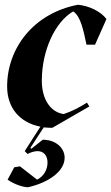

<svg xmlns="http://www.w3.org/2000/svg" viewBox="-20 -524 468 808"><path d="M200 14 356 -76 346 -92C314 -72 284 -56 248 -44C192 -52 156 -107 156 -184C156 -312 212 -432 288 -476C320 -456 332 -392 344 -336H380L428 -444C404 -476 354 -500 308 -504C120 -468 10 -320 10 -160C10 -70 63 -8 150 9L84 112L96 124C109 117 125 112 138 112C164 112 180 131 180 160C180 191 163 219 136 232L64 176L40 180L12 232C40 252 78 264 98 264C186 244 252 196 252 140C252 98 214 64 160 64L112 102L108 98L164 12C175 13 187 14 200 14Z"/></svg>

Font: Mazius Display Extra Italic
Style: Bold
Weight: 700
Italic angle: -17°
Designer: Alberto Casagrande & Collletttivo
Foundry: Collletttivo
Version: Version 2.000;Glyphs 3.2 (3217)